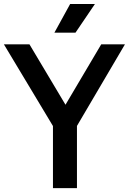

<svg xmlns="http://www.w3.org/2000/svg" viewBox="-43 -968 663 988"><path d="M229.5 0V-319.5L-23 -740H108.5L294 -429L478 -740H600L353 -320V0ZM237 -800 318 -947.5H445.5L345.5 -800Z"/></svg>

Font: Encode Sans Semi Condensed SemiBold
Style: Regular
Weight: 600
Width: 4
Designer: Multiple Designers
Foundry: Impallari Type
Version: Version 3.000; ttfautohint (v1.8.3) -l 8 -r 50 -G 200 -x 14 